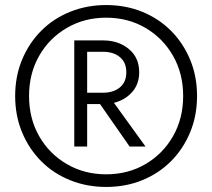

<svg xmlns="http://www.w3.org/2000/svg" viewBox="-20 -730 840 760"><path d="M40 -350Q40 -272 67.5 -206Q95 -140 143.5 -91.5Q192 -43 258 -16.5Q324 10 400 10Q477 10 542.5 -16.5Q608 -43 656.5 -91.5Q705 -140 732.5 -206Q760 -272 760 -350Q760 -428 732.5 -494Q705 -560 656.5 -608.5Q608 -657 542.5 -683.5Q477 -710 400 -710Q324 -710 258 -683.5Q192 -657 143.5 -608.5Q95 -560 67.5 -494Q40 -428 40 -350ZM95 -350Q95 -439 135 -509Q175 -579 244.5 -619.5Q314 -660 400 -660Q487 -660 556 -619.5Q625 -579 665 -509Q705 -439 705 -350Q705 -261 665 -191Q625 -121 556 -80.5Q487 -40 400 -40Q314 -40 244.5 -80.5Q175 -121 135 -191Q95 -261 95 -350ZM325 -318H376L493 -150H556L431 -323Q475 -334 503 -365.5Q531 -397 531 -444Q531 -502 490 -536Q449 -570 388 -570H325H302H274V-150H325ZM325 -363V-525H388Q429 -525 454.5 -504Q480 -483 480 -444Q480 -405 454.5 -384Q429 -363 388 -363Z"/></svg>

Font: Jost-400-Book
Style: Regular
Weight: 400
Version: Version 3.200; ttfautohint (v0.97) -l 8 -r 50 -G 200 -x 14 -